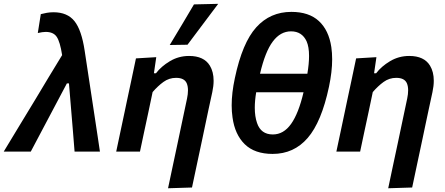

<svg xmlns="http://www.w3.org/2000/svg" viewBox="-52 -810 2377 1026"><path d="M-32 0Q9 -67.5 53 -140.5Q97 -213 138 -280.5Q171.5 -336.5 208.2 -397.5Q245 -458.5 280 -515.5Q269 -586.5 251.2 -613Q233.5 -639.5 192 -639.5Q185 -639.5 173.2 -638Q161.5 -636.5 150 -633.5L166 -734.5Q181.5 -738.5 198 -741.5Q214.5 -744.5 234 -744.5Q308 -744.5 346 -697Q384 -649.5 400.5 -538.5L440 -278.5Q449.5 -213.5 457 -166.5Q464 -119.5 470 -80.5Q476 -41.5 482 0H346.5Q342 -55 337.5 -112Q333 -168.5 328.5 -220L316.5 -364.5H305.5L229.5 -221Q199.5 -164.5 170.2 -109Q141 -53.5 112.5 0Z M846 196Q857 143.5 869.8 83.5Q882.5 23.5 896.5 -42Q909 -102 922 -163Q935 -223.5 947.5 -283.5Q952.5 -307.5 952.5 -327Q952.5 -349 946 -364.5Q933.5 -394 889 -394Q851.5 -394 821.5 -372.2Q791.5 -350.5 763.5 -318L741 -211Q728.5 -153.5 718 -104Q707.5 -54 696 0H569Q580.5 -54 591.2 -104.8Q602 -155.5 615 -217L625.5 -267Q636.5 -318.5 649 -377Q661.5 -435.5 674.5 -498L783 -504.5L770.5 -418.5H781.5Q809 -455 855.8 -483Q902.5 -511 958.5 -511Q1038 -511 1069.5 -459Q1089.5 -426 1089.5 -378.5Q1089.5 -350.5 1082.5 -318Q1071.5 -268 1062.2 -224.5Q1053 -181 1045 -143L1028.5 -64.5Q1013.5 5.5 1000.5 67Q987.5 128.5 974 192ZM855 -569.5Q888 -624.5 920.5 -678.5Q952.5 -732.5 984.5 -786.5L1114 -789.5Q1072 -733.5 1031 -679Q990 -624.5 950 -571Z M1405 12.5Q1309 12.5 1256 -39.2Q1203 -91 1190.5 -182.5Q1186 -213 1186 -247Q1186 -313.5 1203 -392.5Q1243 -582 1317.5 -664.2Q1392 -746.5 1505 -746.5Q1599 -746.5 1652 -697.5Q1705 -648.5 1718.5 -558.5Q1723 -527.5 1723 -493Q1723 -427 1706 -346.5Q1666 -158 1592.2 -72.8Q1518.5 12.5 1405 12.5ZM1503 -642.5Q1446.5 -642.5 1405.8 -588.2Q1365 -534 1337.5 -416H1590.5Q1599.5 -470 1599.5 -511Q1599.5 -559.5 1586.5 -589Q1562 -642.5 1503 -642.5ZM1406 -91.5Q1463.5 -91.5 1503.5 -147.8Q1543.5 -204 1570 -317H1317Q1309.5 -272 1309.5 -234.5Q1309.5 -187.5 1321.5 -153Q1342 -91.5 1406 -91.5Z M2022.5 196Q2033.5 143.5 2046.2 83.5Q2059 23.5 2073 -42Q2085.5 -102 2098.5 -163Q2111.5 -223.5 2124 -283.5Q2129 -307.5 2129 -327Q2129 -349 2122.5 -364.5Q2110 -394 2065.5 -394Q2028 -394 1998 -372.2Q1968 -350.5 1940 -318L1917.5 -211Q1905 -153.5 1894.5 -104Q1884 -54 1872.5 0H1745.5Q1757 -54 1767.8 -104.8Q1778.5 -155.5 1791.5 -217L1802 -267Q1813 -318.5 1825.5 -377Q1838 -435.5 1851 -498L1959.5 -504.5L1947 -418.5H1958Q1985.5 -455 2032.2 -483Q2079 -511 2135 -511Q2214.5 -511 2246 -459Q2266 -426 2266 -378.5Q2266 -350.5 2259 -318Q2248 -268 2238.8 -224.5Q2229.5 -181 2221.5 -143L2205 -64.5Q2190 5.5 2177 67Q2164 128.5 2150.5 192Z"/></svg>

Font: Heraclito SemiBold
Style: Italic
Weight: 600
Italic angle: -12°
Designer: Kostas Bartsokas (font) & Cristiano Sobral (main changes)
Foundry: Kostas Bartsokas (font) & Cristiano Sobral (main changes)
Version: Version 1.00;July 8, 2020;FontCreator 13.0.0.2655 64-bit